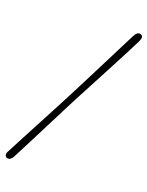

<svg xmlns="http://www.w3.org/2000/svg" viewBox="-203 -829 803 1046"><g transform="rotate(20 199.0 -305.5)"><path d="M215 -293.5Q200 -264.5 178.5 -222.2Q157 -180 132.8 -132.2Q108.5 -84.5 84.5 -37.2Q60.5 10 40 50Q19.5 90 6 116Q0 127.5 -9 133.2Q-18 139 -29 135.5Q-37.5 132.5 -39.5 122.5Q-41.5 112.5 -34 100Q-19 70.5 2.8 29.2Q24.5 -12 49 -58.5Q73.5 -105 98 -151.2Q122.5 -197.5 143.5 -237.8Q164.5 -278 179 -306Q193.5 -334 214.8 -375.8Q236 -417.5 260.5 -465.8Q285 -514 309.5 -562.5Q334 -611 355.2 -653.2Q376.5 -695.5 391.5 -724.5Q407 -755 428 -746.5Q447 -739 431 -706.5Q413 -670 384.8 -616Q356.5 -562 325 -501.8Q293.5 -441.5 264.2 -386.5Q235 -331.5 215 -293.5Z"/></g></svg>

Font: Fraunces 144pt SuperSoft Light
Style: Italic
Weight: 300
Italic angle: -16°
Version: Version 1.000;[b76b70a41]